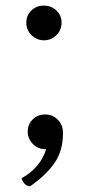

<svg xmlns="http://www.w3.org/2000/svg" viewBox="-20 -520 316 686"><path d="M87 146Q65 143 57 117Q124 80 145 13H142Q116 13 97.5 -5.5Q79 -24 79 -50Q79 -76 97 -93.5Q115 -111 141 -111Q168 -111 186.5 -92.5Q205 -74 205 -45Q205 20 174 63.5Q143 107 87 146ZM136 -500Q163 -500 181.5 -482.5Q200 -465 200 -439Q200 -413 181.5 -394.5Q163 -376 137 -376Q111 -376 92.5 -394.5Q74 -413 74 -439Q74 -465 92 -482.5Q110 -500 136 -500Z"/></svg>

Font: Adamina
Style: Regular
Weight: 400
Designer: Cyreal (www.cyreal.org)
Foundry: Alexei Vanyashin
Version: Version 1.013